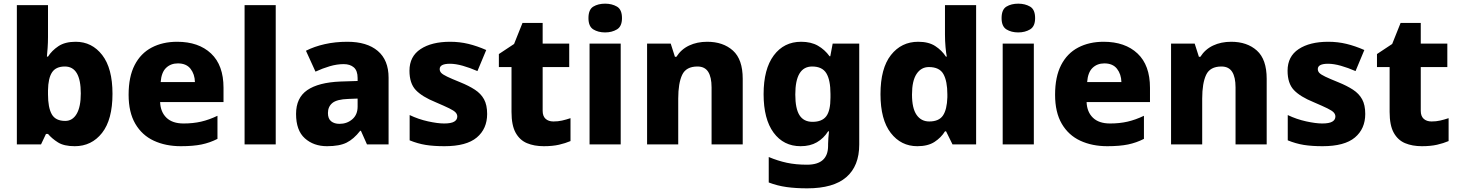

<svg xmlns="http://www.w3.org/2000/svg" viewBox="-20 -788 7958 1048"><path d="M242 -586Q242 -556 240 -527Q238 -498 236 -479H242Q263 -512 299 -536Q335 -560 393 -560Q482 -560 538 -487.5Q594 -415 594 -276Q594 -135 537 -62.5Q480 10 388 10Q329 10 296 -11Q263 -32 242 -57H231L204 0H72V-760H242ZM334 -425Q285 -425 264 -393Q243 -361 242 -295V-273Q242 -201 262.5 -164.5Q283 -128 336 -128Q376 -128 398.5 -166.5Q421 -205 421 -278Q421 -425 334 -425Z M947 -560Q1064 -560 1132 -496Q1200 -432 1200 -309V-231H854Q856 -177 888.5 -145.5Q921 -114 982 -114Q1034 -114 1077.5 -124Q1121 -134 1167 -156V-30Q1126 -9 1080.5 0.5Q1035 10 967 10Q884 10 819.5 -20Q755 -50 718.5 -112.5Q682 -175 682 -271Q682 -369 715 -433Q748 -497 808 -528.5Q868 -560 947 -560ZM951 -442Q912 -442 886.5 -417.5Q861 -393 857 -340H1044Q1043 -383 1020 -412.5Q997 -442 951 -442Z M1485 0H1315V-760H1485Z M1876 -560Q1983 -560 2042 -510Q2101 -460 2101 -364V0H1983L1950 -74H1946Q1911 -29 1872 -9.5Q1833 10 1765 10Q1692 10 1644 -33Q1596 -76 1596 -166Q1596 -254 1657 -296Q1718 -338 1838 -343L1932 -346V-362Q1932 -402 1911.5 -420Q1891 -438 1856 -438Q1819 -438 1780 -426.5Q1741 -415 1702 -397L1650 -511Q1695 -534 1752.5 -547Q1810 -560 1876 -560ZM1881 -248Q1819 -246 1794.5 -226Q1770 -206 1770 -171Q1770 -140 1787.5 -126Q1805 -112 1833 -112Q1874 -112 1903 -137Q1932 -162 1932 -206V-250Z M2639 -166Q2639 -85 2582.5 -37.5Q2526 10 2406 10Q2347 10 2303.5 3Q2260 -4 2216 -22V-160Q2264 -137 2316.5 -125.5Q2369 -114 2404 -114Q2442 -114 2459 -124Q2476 -134 2476 -152Q2476 -164 2467 -174Q2458 -184 2432.5 -196.5Q2407 -209 2358 -230Q2284 -260 2249.5 -296.5Q2215 -333 2215 -402Q2215 -480 2275.5 -520Q2336 -560 2437 -560Q2489 -560 2536.5 -548.5Q2584 -537 2634 -515L2586 -400Q2545 -418 2506 -429Q2467 -440 2436 -440Q2380 -440 2380 -411Q2380 -399 2388.5 -390Q2397 -381 2421 -369.5Q2445 -358 2492 -339Q2539 -320 2572 -298.5Q2605 -277 2622 -246Q2639 -215 2639 -166Z M3001 -125Q3026 -125 3048 -130Q3070 -135 3094 -143V-18Q3066 -6 3031 2Q2996 10 2948 10Q2896 10 2856.5 -6.5Q2817 -23 2794.5 -63.5Q2772 -104 2772 -177V-422H2703V-493L2786 -548L2832 -663H2942V-550H3087V-422H2942V-183Q2942 -154 2958 -139.5Q2974 -125 3001 -125Z M3283 -768Q3320 -768 3347.5 -752Q3375 -736 3375 -689Q3375 -644 3347.5 -627.5Q3320 -611 3283 -611Q3245 -611 3218.5 -627.5Q3192 -644 3192 -689Q3192 -736 3218.5 -752Q3245 -768 3283 -768ZM3368 -550V0H3198V-550Z M3840 -560Q3927 -560 3980.5 -512Q4034 -464 4034 -358V0H3864V-311Q3864 -367 3845.5 -396Q3827 -425 3787 -425Q3725 -425 3703.5 -379.5Q3682 -334 3682 -250V0H3512V-550H3641L3664 -478H3672Q3698 -519 3741.5 -539.5Q3785 -560 3840 -560Z M4353 -560Q4407 -560 4444.5 -538.5Q4482 -517 4508 -481H4512L4525 -550H4670V1Q4670 118 4599.5 179Q4529 240 4386 240Q4324 240 4273.5 233Q4223 226 4176 208V69Q4226 90 4275 100.5Q4324 111 4385 111Q4500 111 4500 8V-2Q4500 -17 4501.5 -35Q4503 -53 4505 -71H4500Q4476 -33 4439 -11.5Q4402 10 4350 10Q4257 10 4202.5 -64Q4148 -138 4148 -274Q4148 -411 4203.5 -485.5Q4259 -560 4353 -560ZM4413 -425Q4321 -425 4321 -272Q4321 -195 4344 -159Q4367 -123 4415 -123Q4467 -123 4490 -153.5Q4513 -184 4513 -255V-275Q4513 -351 4490.5 -388Q4468 -425 4413 -425Z M4987 10Q4898 10 4842 -62.5Q4786 -135 4786 -274Q4786 -415 4843 -487.5Q4900 -560 4992 -560Q5049 -560 5085 -536.5Q5121 -513 5143 -479H5148Q5144 -497 5141 -531Q5138 -565 5138 -599V-760H5308V0H5179L5144 -71H5138Q5117 -37 5081 -13.5Q5045 10 4987 10ZM5052 -125Q5105 -125 5127 -157.5Q5149 -190 5151 -257V-273Q5151 -345 5129.5 -383.5Q5108 -422 5050 -422Q5008 -422 4983 -384.5Q4958 -347 4958 -272Q4958 -197 4983 -161Q5008 -125 5052 -125Z M5538 -768Q5575 -768 5602.5 -752Q5630 -736 5630 -689Q5630 -644 5602.5 -627.5Q5575 -611 5538 -611Q5500 -611 5473.5 -627.5Q5447 -644 5447 -689Q5447 -736 5473.5 -752Q5500 -768 5538 -768ZM5623 -550V0H5453V-550Z M6004 -560Q6121 -560 6189 -496Q6257 -432 6257 -309V-231H5911Q5913 -177 5945.5 -145.5Q5978 -114 6039 -114Q6091 -114 6134.5 -124Q6178 -134 6224 -156V-30Q6183 -9 6137.5 0.5Q6092 10 6024 10Q5941 10 5876.5 -20Q5812 -50 5775.5 -112.5Q5739 -175 5739 -271Q5739 -369 5772 -433Q5805 -497 5865 -528.5Q5925 -560 6004 -560ZM6008 -442Q5969 -442 5943.5 -417.5Q5918 -393 5914 -340H6101Q6100 -383 6077 -412.5Q6054 -442 6008 -442Z M6700 -560Q6787 -560 6840.5 -512Q6894 -464 6894 -358V0H6724V-311Q6724 -367 6705.5 -396Q6687 -425 6647 -425Q6585 -425 6563.5 -379.5Q6542 -334 6542 -250V0H6372V-550H6501L6524 -478H6532Q6558 -519 6601.5 -539.5Q6645 -560 6700 -560Z M7432 -166Q7432 -85 7375.5 -37.5Q7319 10 7199 10Q7140 10 7096.5 3Q7053 -4 7009 -22V-160Q7057 -137 7109.5 -125.5Q7162 -114 7197 -114Q7235 -114 7252 -124Q7269 -134 7269 -152Q7269 -164 7260 -174Q7251 -184 7225.5 -196.5Q7200 -209 7151 -230Q7077 -260 7042.5 -296.5Q7008 -333 7008 -402Q7008 -480 7068.5 -520Q7129 -560 7230 -560Q7282 -560 7329.5 -548.5Q7377 -537 7427 -515L7379 -400Q7338 -418 7299 -429Q7260 -440 7229 -440Q7173 -440 7173 -411Q7173 -399 7181.5 -390Q7190 -381 7214 -369.5Q7238 -358 7285 -339Q7332 -320 7365 -298.5Q7398 -277 7415 -246Q7432 -215 7432 -166Z M7794 -125Q7819 -125 7841 -130Q7863 -135 7887 -143V-18Q7859 -6 7824 2Q7789 10 7741 10Q7689 10 7649.5 -6.5Q7610 -23 7587.5 -63.5Q7565 -104 7565 -177V-422H7496V-493L7579 -548L7625 -663H7735V-550H7880V-422H7735V-183Q7735 -154 7751 -139.5Q7767 -125 7794 -125Z"/></svg>

Font: Noto Kufi Arabic ExtraBold
Style: Regular
Weight: 800
Designer: Monotype Design Team, David Williams, Khaled Hosny
Foundry: Google LLC
Version: Version 2.109; ttfautohint (v1.8.4.7-5d5b)